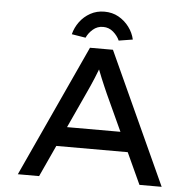

<svg xmlns="http://www.w3.org/2000/svg" viewBox="-59 -957 1028 1016"><g transform="rotate(5 455.0 -448.5)"><path d="M73 0 395 -700H517L837 0H719L505 -465Q498 -481 489 -501.5Q480 -522 471 -544Q462 -566 453.5 -588Q445 -610 439 -630L468 -631Q460 -609 451.5 -586.5Q443 -564 434 -542.5Q425 -521 416 -500.5Q407 -480 398 -461L186 0ZM214 -167 256 -271H644L669 -167ZM367 -751 293 -763Q302 -799 324.5 -829.5Q347 -860 380.5 -878.5Q414 -897 455 -897Q497 -897 530 -878.5Q563 -860 586 -829.5Q609 -799 617 -763L543 -751Q532 -776 509 -796Q486 -816 455 -816Q424 -816 401 -796Q378 -776 367 -751Z"/></g></svg>

Font: Lexend Peta
Style: Regular
Weight: 400
Designer: Bonnie Shaver-Troup, Thomas Jockin
Foundry: Lexend
Version: Version 1.007